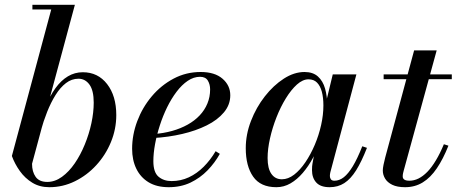

<svg xmlns="http://www.w3.org/2000/svg" viewBox="-20 -770 1902 800"><path d="M185.5 10Q145 10 114.5 -8.8Q84 -27.5 62.8 -57.2Q41.5 -87 29.5 -120L193.5 -730.5H115V-750H292L113.5 -87.5Q113.5 -54.5 128.5 -33.2Q143.5 -12 177 -12Q209 -12 238.2 -33.2Q267.5 -54.5 291.5 -89.5Q315.5 -124.5 333.2 -167.8Q351 -211 360.8 -256.5Q370.5 -302 370.5 -342.5Q370.5 -393 352.8 -417.5Q335 -442 307 -442Q278.5 -442 254.8 -423.8Q231 -405.5 211.5 -374.2Q192 -343 176.5 -304Q161 -265 149.5 -223H132Q149 -279.5 168.5 -325Q188 -370.5 211.2 -402.8Q234.5 -435 263 -452Q291.5 -469 325 -469Q388 -469 426.2 -419.8Q464.5 -370.5 464.5 -290.5Q464.5 -232 442.2 -178Q420 -124 381.2 -81.8Q342.5 -39.5 292.2 -14.8Q242 10 185.5 10Z M683 10Q633 10 599.2 -10.5Q565.5 -31 548 -67Q530.5 -103 530.5 -150Q530.5 -208.5 552 -265.5Q573.5 -322.5 612.5 -368.8Q651.5 -415 703.5 -442.5Q755.5 -470 816 -470Q875 -470 907.2 -442Q939.5 -414 939.5 -373Q939.5 -333.5 913 -301.8Q886.5 -270 841.2 -247.5Q796 -225 739 -211.8Q682 -198.5 620.5 -195V-211.5Q661.5 -214.5 697.2 -224.5Q733 -234.5 762 -250.8Q791 -267 812 -289.2Q833 -311.5 844.2 -338.8Q855.5 -366 855.5 -397.5Q855.5 -418.5 846 -434.2Q836.5 -450 813.5 -450Q787 -450 762.2 -433.2Q737.5 -416.5 715.8 -387.8Q694 -359 676.2 -322.8Q658.5 -286.5 645.8 -247Q633 -207.5 626 -169.2Q619 -131 619 -98.5Q619 -52 640.5 -33.8Q662 -15.5 695 -15.5Q733 -15.5 766.8 -31.2Q800.5 -47 828.5 -75Q856.5 -103 878.5 -140L896 -129Q875.5 -92 844.8 -60.2Q814 -28.5 773.8 -9.2Q733.5 10 683 10Z M1131.5 10Q1065.5 10 1034.8 -34Q1004 -78 1004 -152.5Q1004 -210 1025.8 -266.2Q1047.5 -322.5 1083.5 -368.5Q1119.5 -414.5 1162.5 -442.2Q1205.5 -470 1249 -470Q1284 -470 1304.8 -451.2Q1325.5 -432.5 1334.5 -400.8Q1343.5 -369 1343.5 -331Q1343.5 -299 1336.5 -261.5Q1329.5 -224 1316.2 -185.8Q1303 -147.5 1284.2 -112.5Q1265.5 -77.5 1241.8 -49.8Q1218 -22 1190.5 -6Q1163 10 1131.5 10ZM1154.5 -23Q1180.5 -23 1205.5 -42.2Q1230.5 -61.5 1252.5 -94Q1274.5 -126.5 1291.5 -166.5Q1308.5 -206.5 1318 -249Q1327.5 -291.5 1327.5 -330.5Q1327.5 -363.5 1321 -387.8Q1314.5 -412 1301 -425.8Q1287.5 -439.5 1265.5 -439.5Q1241.5 -439.5 1217.2 -417.8Q1193 -396 1171 -360.2Q1149 -324.5 1132 -281.2Q1115 -238 1105 -193.5Q1095 -149 1095 -111.5Q1095 -68 1110.8 -45.5Q1126.5 -23 1154.5 -23ZM1353.5 10Q1315.5 10 1297.8 -9.5Q1280 -29 1280 -61Q1280 -70 1280.5 -76.8Q1281 -83.5 1282 -88.5L1296.5 -168L1322 -246L1336.5 -336L1366.5 -460H1465L1356.5 -52.5Q1354.5 -44.5 1354.5 -36.5Q1354.5 -28.5 1358.8 -22.8Q1363 -17 1373.5 -17Q1394 -17 1412.5 -31.5Q1431 -46 1450 -77.2Q1469 -108.5 1489.5 -160.5L1509 -154Q1486.5 -96.5 1463.8 -60.2Q1441 -24 1414.5 -7Q1388 10 1353.5 10Z M1668 10Q1635 10 1614.5 0Q1594 -10 1584.5 -26Q1575 -42 1575 -59.5Q1575 -68.5 1578 -83.5Q1581 -98.5 1585 -113.5L1705.5 -560H1799.5L1662.5 -60.5Q1661 -55 1659.5 -48.5Q1658 -42 1658 -35Q1658 -17 1686 -17Q1705 -17 1723.8 -26.2Q1742.5 -35.5 1760.8 -54.2Q1779 -73 1796.2 -101.8Q1813.5 -130.5 1829.5 -169L1848.5 -163Q1826.5 -107.5 1800.2 -68.8Q1774 -30 1741.5 -10Q1709 10 1668 10ZM1578.5 -440V-460H1862.5V-440Z"/></svg>

Font: Bodoni Moda 11pt Medium
Style: Italic
Weight: 500
Italic angle: -13°
Designer: Owen Earl
Foundry: indestructible type
Version: Version 2.004